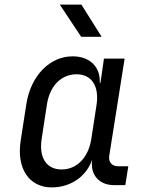

<svg xmlns="http://www.w3.org/2000/svg" viewBox="-20 -805 640 835"><path d="M333 -645H422L334 -785H240ZM205 10C288 10 356 -38 381 -111C371 -48 409 0 475 0H525L538 -82H493C467 -82 451 -100 455 -127L522 -550H432L417 -445H414C417 -514 371 -560 296 -560C197 -560 115 -477 95 -355L70 -194C51 -73 106 10 205 10ZM248 -68C182 -68 149 -119 161 -200L184 -350C196 -431 246 -482 313 -482C378 -482 412 -431 400 -350L377 -200C364 -119 314 -68 248 -68Z"/></svg>

Font: JetBrains Mono
Style: Italic
Weight: 400
Italic angle: -9°
Monospace: yes
Designer: Philipp Nurullin, Konstantin Bulenkov
Foundry: JetBrains
Version: Version 2.305